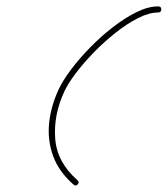

<svg xmlns="http://www.w3.org/2000/svg" viewBox="-20 -570 524 600"><path d="M474 -550Q484 -550 484 -541Q484 -531 474 -531Q446 -531 411.5 -513.5Q377 -496 341 -467.5Q305 -439 272.5 -405.5Q240 -372 216 -340Q192 -308 181 -284Q147 -211 152.5 -137Q158 -63 222 -7Q222 -7 222 -7Q222 -7 222 -7Q229 -1 223 6Q217 13 210 7Q164 -33 146 -82.5Q128 -132 133.5 -185.5Q139 -239 164 -292Q176 -318 201.5 -352Q227 -386 260.5 -420.5Q294 -455 332 -484.5Q370 -514 406.5 -532Q443 -550 474 -550Q474 -550 474 -550Q474 -550 474 -550Z"/></svg>

Font: FRB American Cursive Guidelines Arrows Extralight
Style: Italic
Weight: 200
Italic angle: -25°
Version: Version 2.0;Modular Font Editor K font №1